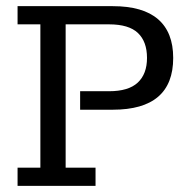

<svg xmlns="http://www.w3.org/2000/svg" viewBox="-20 -603 624 623"><path d="M37 0V-59H111V-524H37V-583H346Q444 -583 493 -540.5Q542 -498 542 -415Q542 -331 493 -289Q444 -247 346 -247H240V-307H334Q397 -307 427 -335Q457 -363 457 -415Q457 -468 427.5 -496Q398 -524 334 -524H193V-59H290V0Z"/></svg>

Font: Rokkitt SemiBold
Style: Regular
Weight: 400
Version: Version 3.103